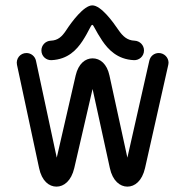

<svg xmlns="http://www.w3.org/2000/svg" viewBox="-20 -695 697 722"><path d="M541.5 -466.8 459 -102.1 391.6 -411.1C382.3 -454.6 356.9 -475.6 328.1 -475.6C300.8 -475.6 274.9 -455.6 264.6 -411.6L193.4 -102.1L115.2 -466.8C111.8 -482.9 97.2 -495.6 79.6 -495.6C55.7 -495.6 39.1 -474.1 43.9 -451.2L127 -63C137.2 -14.2 164.6 6.8 192.4 6.8C220.2 6.8 248 -14.6 259.3 -63L328.1 -360.4L393.1 -63C403.3 -15.1 431.2 6.8 459 6.8C486.8 6.8 514.2 -14.2 525.4 -63L612.8 -451.2C613.3 -453.1 613.8 -456.1 613.8 -459C613.8 -479 597.2 -495.6 577.1 -495.6C559.6 -495.6 545.4 -483.9 541.5 -466.8ZM486.3 -542C458 -543 441.4 -559.1 425.3 -582.5C404.8 -612.8 359.9 -674.8 327.1 -674.8C295.4 -674.8 249 -612.3 228.5 -580.6C212.9 -557.1 197.8 -543 170.9 -542C150.9 -541 135.7 -524.9 135.7 -505.4C135.7 -482.9 154.3 -467.8 173.8 -468.8C235.8 -471.7 268.6 -508.3 290 -540.5C316.4 -581.1 321.3 -601.6 327.1 -601.6C332 -601.6 338.4 -580.6 364.7 -541.5C386.7 -509.3 420.9 -471.7 483.4 -468.8C502.9 -467.8 521.5 -482.9 521.5 -505.4C521.5 -524.9 506.3 -541 486.3 -542Z"/></svg>

Font: Velvelyne
Style: Regular
Weight: 400
Designer: Manon Van der Borght et Mariel Nils
Foundry: Velvetyne
Version: Version 1.070;Glyphs 3.3.1 (3343)